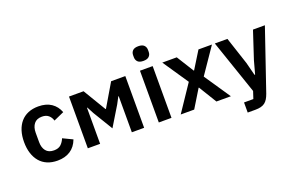

<svg xmlns="http://www.w3.org/2000/svg" viewBox="-110 -1183 2793 1820"><g transform="rotate(-20 1286.5 -273.0)"><path d="M280 12Q222 12 177 -7Q132 -26 101.5 -62Q71 -98 55 -148.5Q39 -199 39 -262Q39 -325 55 -375Q71 -425 101.5 -460.5Q132 -496 177 -515Q222 -534 280 -534Q359 -534 410.5 -499Q462 -464 485 -402L380 -355Q371 -388 346.5 -409.5Q322 -431 280 -431Q226 -431 199.5 -397Q173 -363 173 -308V-213Q173 -158 199.5 -124.5Q226 -91 280 -91Q326 -91 351 -114.5Q376 -138 390 -173L488 -126Q462 -57 409 -22.5Q356 12 280 12Z M587 -522H734L872 -292H876L1012 -522H1155V0H1031V-364H1027L991 -296L871 -98L751 -296L715 -364H711V0H587Z M1367 -598Q1327 -598 1309.5 -616Q1292 -634 1292 -662V-682Q1292 -710 1309.5 -728Q1327 -746 1367 -746Q1406 -746 1424 -728Q1442 -710 1442 -682V-662Q1442 -634 1424 -616Q1406 -598 1367 -598ZM1303 -522H1431V0H1303Z M1524 0 1702 -265 1528 -522H1674L1782 -349H1786L1893 -522H2029L1852 -263L2030 0H1884L1774 -180H1770L1660 0Z M2443 -522H2563L2353 93Q2343 121 2330.5 141.5Q2318 162 2301 175Q2284 188 2260 194Q2236 200 2204 200H2127V98H2221L2245 25L2058 -522H2185L2276 -246L2310 -114H2316L2352 -246Z"/></g></svg>

Font: IBM Plex Sans SmBld
Style: Regular
Weight: 600
Designer: Mike Abbink, Paul van der Laan, Pieter van Rosmalen
Foundry: Bold Monday
Version: Version 3.005